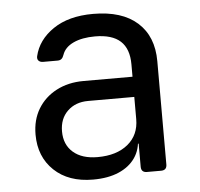

<svg xmlns="http://www.w3.org/2000/svg" viewBox="-45 -607 691 663"><g transform="rotate(-5 300.0 -275.0)"><path d="M252 10Q167 10 117 -37.5Q67 -85 67 -162Q67 -213 90 -251Q113 -289 154 -310.5Q195 -332 248 -332H418V-375Q418 -429 389 -455.5Q360 -482 301 -482Q256 -482 226 -468Q196 -454 187 -428Q184 -419 179 -414.5Q174 -410 165 -410H115Q105 -410 99.5 -415.5Q94 -421 96 -431Q109 -487 162.5 -523.5Q216 -560 301 -560Q401 -560 454.5 -512Q508 -464 508 -378V-20Q508 0 488 0H439Q419 0 419 -20V-100H404L418 -120Q418 -80 398 -51Q378 -22 341 -6Q304 10 252 10ZM274 -66Q340 -66 379 -98Q418 -130 418 -185V-262H258Q214 -262 186.5 -235.5Q159 -209 159 -165Q159 -119 189.5 -92.5Q220 -66 274 -66Z"/></g></svg>

Font: Pitagon Sans Mono
Style: Regular
Weight: 400
Monospace: yes
Designer: Travis Tran
Foundry: Pitagon
Version: Version 1.001;gftools[0.9.26]